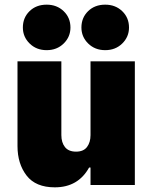

<svg xmlns="http://www.w3.org/2000/svg" viewBox="-20 -793 648 823"><path d="M78 -675Q78 -717 106.5 -745Q135 -773 180 -773Q224 -773 253 -745Q282 -717 282 -675Q282 -635 253 -606.5Q224 -578 180 -578Q136 -578 107 -606.5Q78 -635 78 -675ZM329 -675Q329 -717 357.5 -745Q386 -773 431 -773Q475 -773 504 -745Q533 -717 533 -675Q533 -635 504 -606.5Q475 -578 431 -578Q387 -578 358 -606.5Q329 -635 329 -675ZM55 -167V-530H243V-214Q243 -182 258.5 -162.5Q274 -143 306 -143Q338 -143 353 -163Q368 -183 368 -214V-530H558V0H368V-75H362Q315 10 215 10Q133 10 94 -40.5Q55 -91 55 -167Z"/></svg>

Font: Be Vietnam Black
Style: Regular
Weight: 900
Designer: Lam Bao; Tony Le; Vietanh Nguyen
Foundry: Yellow Type Foundry
Version: Version 5.000